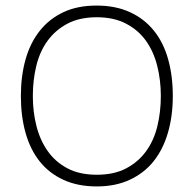

<svg xmlns="http://www.w3.org/2000/svg" viewBox="-20 -660 696 690"><path d="M601 -315Q601 -243 583.5 -183Q566 -123 532 -80.5Q498 -38 446.5 -14Q395 10 328 10Q260 10 208.5 -13.5Q157 -37 123 -79.5Q89 -122 72 -182Q55 -242 55 -315Q55 -387 72 -447Q89 -507 123.5 -550Q158 -593 208.5 -616.5Q259 -640 327 -640Q395 -640 446.5 -616.5Q498 -593 532.5 -550.5Q567 -508 584 -448Q601 -388 601 -315ZM558 -315Q558 -372 545 -423.5Q532 -475 504.5 -513.5Q477 -552 433 -575Q389 -598 328 -598Q266 -598 222.5 -575Q179 -552 151 -513.5Q123 -475 110.5 -423.5Q98 -372 98 -315Q98 -258 111 -207Q124 -156 151.5 -117Q179 -78 222.5 -55Q266 -32 328 -32Q390 -32 433.5 -55Q477 -78 505 -116.5Q533 -155 545.5 -206.5Q558 -258 558 -315Z"/></svg>

Font: TypoPRO Sinkin Sans
Style: 200 X Light
Weight: 200
Designer: Keith Bates
Foundry: K-Type
Version: Sinkin Sans (version 1.0)  by Keith Bates   •   © 2014   www